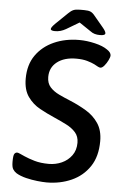

<svg xmlns="http://www.w3.org/2000/svg" viewBox="-58 -898 617 947"><g transform="rotate(5 250.0 -424.5)"><path d="M186 -740Q164 -740 164 -749Q164 -757 183 -776L242 -833Q255 -846 266.5 -851Q278 -856 299 -856H320Q341 -856 352 -851Q363 -846 373 -833L419 -778Q434 -760 434 -751Q434 -740 408 -740Q393 -740 381.5 -743.5Q370 -747 361 -754L303 -793L239 -755Q213 -740 186 -740ZM209 7Q191 7 163 4Q135 1 106.5 -6Q78 -13 58 -25Q47 -32 40 -43Q33 -54 33 -80Q33 -112 38.5 -119.5Q44 -127 52 -127Q57 -127 66.5 -122.5Q76 -118 90 -112Q110 -103 140.5 -94Q171 -85 212 -85Q246 -85 276 -98.5Q306 -112 325 -138Q344 -164 344 -201Q344 -232 326.5 -252Q309 -272 280.5 -286.5Q252 -301 220 -315Q183 -331 146.5 -351Q110 -371 86 -405Q62 -439 62 -494Q62 -563 95 -610Q128 -657 184 -682Q240 -707 309 -707Q346 -707 386.5 -697.5Q427 -688 449 -672Q469 -659 469 -644Q469 -636 461.5 -620.5Q454 -605 443.5 -592.5Q433 -580 424 -580Q419 -580 411.5 -584Q404 -588 393 -594Q379 -601 356.5 -607.5Q334 -614 302 -614Q243 -614 207.5 -586.5Q172 -559 172 -512Q172 -481 189 -462Q206 -443 233 -430Q260 -417 292 -404Q333 -387 370.5 -364.5Q408 -342 431.5 -307Q455 -272 455 -219Q455 -143 421.5 -93Q388 -43 332 -18Q276 7 209 7Z"/></g></svg>

Font: Asap Medium
Style: Italic
Weight: 500
Italic angle: -6°
Designer: Pablo Cosgaya
Foundry: Omnibus-Type
Version: Version 3.001; ttfautohint (v1.8.3)